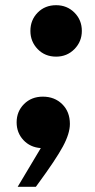

<svg xmlns="http://www.w3.org/2000/svg" viewBox="-20 -560 367 739"><path d="M295 -441Q295 -400 266.5 -371Q238 -342 196 -342Q153 -342 125 -371Q97 -400 97 -441Q97 -483 125 -511.5Q153 -540 196 -540Q238 -540 266.5 -511.5Q295 -483 295 -441ZM249 -83Q249 -46 222 4Q195 54 126 148L118 159H48L137 10Q96 7 70 -21Q44 -49 44 -89Q44 -131 72.5 -159.5Q101 -188 145 -188Q190 -188 219.5 -159Q249 -130 249 -83Z"/></svg>

Font: Be Vietnam Black
Style: Italic
Weight: 900
Italic angle: -9°
Designer: Lam Bao; Tony Le; Vietanh Nguyen
Foundry: Yellow Type Foundry
Version: Version 5.000